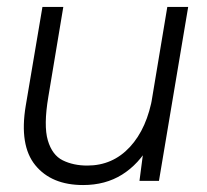

<svg xmlns="http://www.w3.org/2000/svg" viewBox="-20 -520 594 552"><path d="M381 0 393 -92 461 -500H521L437 0ZM54 -216 102 -500H162L119 -242ZM119 -242Q105 -159 117.5 -116.5Q130 -74 160.5 -59Q191 -44 231 -44Q304 -44 353.5 -97.5Q403 -151 419 -245L456 -241Q443 -161 411 -104.5Q379 -48 331 -18Q283 12 219 12Q128 12 81.5 -45Q35 -102 54 -216Z"/></svg>

Font: Figtree Light Light
Style: Italic
Weight: 300
Italic angle: -9.5°
Version: Version 2.000